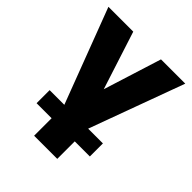

<svg xmlns="http://www.w3.org/2000/svg" viewBox="-201 -631 962 962"><g transform="rotate(45 280.0 -150.0)"><path d="M201.5 210V0L8 -510H184L283.5 -201.5L380.5 -510H552.5L365.5 0V210ZM95 86V-6.5H472.5V86Z"/></g></svg>

Font: Geologica
Style: Bold
Weight: 700
Designer: Sindre Bremnes, Frode Helland
Foundry: Monokrom Skriftforlag AS
Version: Version 1.010; ttfautohint (v1.8.4.7-5d5b);gftools[0.9.28]